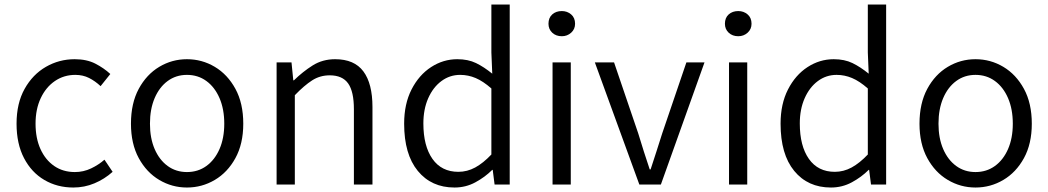

<svg xmlns="http://www.w3.org/2000/svg" viewBox="-20 -816 4635 849"><path d="M304.2 13.2Q232.9 13.2 176 -20.3Q119.1 -53.7 86.2 -116.9Q53.2 -180.2 53.2 -269Q53.2 -359.4 88.9 -423.1Q124.5 -486.8 183.1 -520.5Q241.7 -554.2 310.1 -554.2Q363.3 -554.2 401.4 -534.7Q439.5 -515.1 467.8 -488.8L424.8 -435.1Q400.9 -457.5 373.8 -471.2Q346.7 -484.9 313 -484.9Q262.7 -484.9 222.9 -457.8Q183.1 -430.7 160.2 -382.1Q137.2 -333.5 137.2 -269Q137.2 -205.1 158.9 -157Q180.7 -108.9 219.7 -82Q258.8 -55.2 311 -55.2Q349.1 -55.2 382.8 -71.3Q416.5 -87.4 441.9 -109.9L478 -56.2Q441.9 -23.9 397.7 -5.4Q353.5 13.2 304.2 13.2Z M806.6 13.2Q740.7 13.2 684.3 -20.3Q627.9 -53.7 593.5 -116.9Q559.1 -180.2 559.1 -269Q559.1 -359.4 593.5 -423.1Q627.9 -486.8 684.3 -520.5Q740.7 -554.2 806.6 -554.2Q873 -554.2 929.7 -520.5Q986.3 -486.8 1021 -423.1Q1055.7 -359.4 1055.7 -269Q1055.7 -180.2 1021 -116.9Q986.3 -53.7 929.7 -20.3Q873 13.2 806.6 13.2ZM806.6 -55.2Q855.5 -55.2 892.6 -82Q929.7 -108.9 950.7 -157Q971.7 -205.1 971.7 -269Q971.7 -333.5 950.7 -382.1Q929.7 -430.7 892.6 -457.8Q855.5 -484.9 806.6 -484.9Q758.3 -484.9 721.4 -457.8Q684.6 -430.7 663.8 -382.1Q643.1 -333.5 643.1 -269Q643.1 -205.1 663.8 -157Q684.6 -108.9 721.4 -82Q758.3 -55.2 806.6 -55.2Z M1203.1 0V-540H1269L1276.9 -460.9H1279.8Q1318.8 -499 1362.5 -526.6Q1406.2 -554.2 1461.9 -554.2Q1546.9 -554.2 1586.9 -500.2Q1627 -446.3 1627 -342.8V0H1544.9V-333Q1544.9 -411.1 1519.5 -447Q1494.1 -482.9 1438 -482.9Q1395 -482.9 1360.4 -460.7Q1325.7 -438.5 1283.7 -395V0Z M1989.7 13.2Q1887.7 13.2 1827.4 -60.3Q1767.1 -133.8 1767.1 -269Q1767.1 -356.4 1799.8 -420.4Q1832.5 -484.4 1886.2 -519.3Q1939.9 -554.2 2002 -554.2Q2049.8 -554.2 2085 -537.1Q2120.1 -520 2156.7 -490.2L2152.8 -584V-795.9H2233.9V0H2167L2158.7 -64.9H2156.7Q2124.5 -32.7 2082 -9.8Q2039.6 13.2 1989.7 13.2ZM2006.8 -56.2Q2045.9 -56.2 2081.3 -75.4Q2116.7 -94.7 2152.8 -132.8V-424.8Q2116.2 -457 2083.3 -470.9Q2050.3 -484.9 2014.6 -484.9Q1968.8 -484.9 1931.9 -457.5Q1895 -430.2 1873.5 -381.6Q1852.1 -333 1852.1 -270Q1852.1 -170.4 1892.3 -113.3Q1932.6 -56.2 2006.8 -56.2Z M2423.3 0V-540H2503.9V0ZM2464.4 -655.8Q2438.5 -655.8 2421.9 -671.4Q2405.3 -687 2405.3 -710.9Q2405.3 -737.3 2421.9 -752.2Q2438.5 -767.1 2464.4 -767.1Q2488.3 -767.1 2505.6 -752.2Q2522.9 -737.3 2522.9 -710.9Q2522.9 -687 2505.6 -671.4Q2488.3 -655.8 2464.4 -655.8Z M2807.1 0 2610.4 -540H2695.3L2802.2 -226.1Q2814 -186 2827.1 -145.8Q2840.3 -105.5 2853 -66.9H2856.9Q2869.1 -105.5 2882.6 -145.8Q2896 -186 2908.2 -226.1L3015.1 -540H3095.2L2902.3 0Z M3203.6 0V-540H3284.2V0ZM3244.6 -655.8Q3218.8 -655.8 3202.1 -671.4Q3185.5 -687 3185.5 -710.9Q3185.5 -737.3 3202.1 -752.2Q3218.8 -767.1 3244.6 -767.1Q3268.6 -767.1 3285.9 -752.2Q3303.2 -737.3 3303.2 -710.9Q3303.2 -687 3285.9 -671.4Q3268.6 -655.8 3244.6 -655.8Z M3654.3 13.2Q3552.2 13.2 3491.9 -60.3Q3431.6 -133.8 3431.6 -269Q3431.6 -356.4 3464.4 -420.4Q3497.1 -484.4 3550.8 -519.3Q3604.5 -554.2 3666.5 -554.2Q3714.4 -554.2 3749.5 -537.1Q3784.7 -520 3821.3 -490.2L3817.4 -584V-795.9H3898.4V0H3831.5L3823.2 -64.9H3821.3Q3789.1 -32.7 3746.6 -9.8Q3704.1 13.2 3654.3 13.2ZM3671.4 -56.2Q3710.4 -56.2 3745.8 -75.4Q3781.2 -94.7 3817.4 -132.8V-424.8Q3780.8 -457 3747.8 -470.9Q3714.8 -484.9 3679.2 -484.9Q3633.3 -484.9 3596.4 -457.5Q3559.6 -430.2 3538.1 -381.6Q3516.6 -333 3516.6 -270Q3516.6 -170.4 3556.9 -113.3Q3597.2 -56.2 3671.4 -56.2Z M4293.5 13.2Q4227.5 13.2 4171.1 -20.3Q4114.7 -53.7 4080.3 -116.9Q4045.9 -180.2 4045.9 -269Q4045.9 -359.4 4080.3 -423.1Q4114.7 -486.8 4171.1 -520.5Q4227.5 -554.2 4293.5 -554.2Q4359.9 -554.2 4416.5 -520.5Q4473.1 -486.8 4507.8 -423.1Q4542.5 -359.4 4542.5 -269Q4542.5 -180.2 4507.8 -116.9Q4473.1 -53.7 4416.5 -20.3Q4359.9 13.2 4293.5 13.2ZM4293.5 -55.2Q4342.3 -55.2 4379.4 -82Q4416.5 -108.9 4437.5 -157Q4458.5 -205.1 4458.5 -269Q4458.5 -333.5 4437.5 -382.1Q4416.5 -430.7 4379.4 -457.8Q4342.3 -484.9 4293.5 -484.9Q4245.1 -484.9 4208.3 -457.8Q4171.4 -430.7 4150.6 -382.1Q4129.9 -333.5 4129.9 -269Q4129.9 -205.1 4150.6 -157Q4171.4 -108.9 4208.3 -82Q4245.1 -55.2 4293.5 -55.2Z"/></svg>

Font: `nÑOS CN Normal
Style: Regular
Weight: 350
Designer: Ryoko NISHIZUKA ?XZm?[P (kana & ideographs); Paul D. Hunt (Latin, Greek & Cyrillic); Wenlong ZHANG _ e??? (bopomofo); Sa
Foundry: Adobe Systems Incorporated
Version: Version 1.004 June 21, 2023